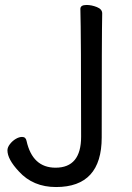

<svg xmlns="http://www.w3.org/2000/svg" viewBox="-20 -731 532 774"><path d="M206 23Q113 23 56 -40Q10 -89 10 -125Q10 -137 20 -150Q30 -163 43.5 -171Q57 -179 69 -179Q84 -179 87 -163Q111 -55 204 -55Q307 -55 307 -180Q307 -589 304 -695Q304 -711 329 -711Q349 -711 370.5 -702.5Q392 -694 392 -677Q390 -588 390 -177Q390 23 206 23Z"/></svg>

Font: linja waso lili
Style: Bold
Weight: 400
Designer: Fontworks Inc.
Version: Version 1.000;August 6, 2022;FontCreator 14.0.0.2814 64-bit